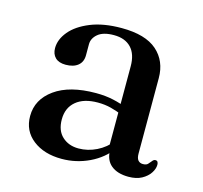

<svg xmlns="http://www.w3.org/2000/svg" viewBox="-79 -567 702 665"><g transform="rotate(15 272.0 -234.0)"><path d="M349.5 -62V-72L343.5 -75V-360Q343.5 -403.5 321.8 -426.5Q300 -449.5 260 -449.5Q222 -449.5 203 -433.8Q184 -418 184 -396.5V-357Q184 -333 168 -320Q152 -307 124 -307Q99.5 -307 86.8 -319.5Q74 -332 74 -353.5Q74 -384.5 98 -413.5Q122 -442.5 168 -461.2Q214 -480 279.5 -480Q365 -480 406.5 -443.5Q448 -407 448 -345.5V-75Q448 -59 454.2 -51.5Q460.5 -44 471.5 -44Q484 -44 489.2 -49.8Q494.5 -55.5 498.5 -60.5Q501 -64 503.8 -66.2Q506.5 -68.5 510.5 -68.5Q516 -68.5 518.5 -64.8Q521 -61 521 -54.5Q521 -40 511 -24.8Q501 -9.5 482 1Q463 11.5 434.5 11.5Q395 11.5 372.2 -7.2Q349.5 -26 349.5 -62ZM51.5 -104Q51.5 -163.5 104.5 -201.5Q157.5 -239.5 252 -239.5Q286 -239.5 314.2 -233.2Q342.5 -227 364.5 -217L356.5 -189.5Q336 -198 314 -203.8Q292 -209.5 266.5 -209.5Q216.5 -209.5 188.5 -186Q160.5 -162.5 160.5 -121Q160.5 -81 183.5 -59.8Q206.5 -38.5 242 -38.5Q275.5 -38.5 306.5 -53.8Q337.5 -69 359.5 -97L370 -73.5Q340.5 -33 293.8 -10.8Q247 11.5 195 11.5Q131.5 11.5 91.5 -19.8Q51.5 -51 51.5 -104Z"/></g></svg>

Font: Fraunces 10pt
Style: Regular
Weight: 400
Version: Version 1.000;[b76b70a41]